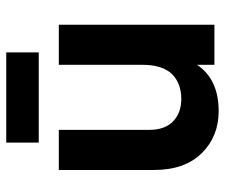

<svg xmlns="http://www.w3.org/2000/svg" viewBox="-73 -636 723 617"><g transform="rotate(-90 288.5 -327.5)"><path d="M428.7 -668.9Q428.7 -642.6 428.7 -564.5Q356.4 -564.5 138.7 -564.5Q138.7 -589.8 138.7 -668.9Q211.9 -668.9 428.7 -668.9ZM388.7 -500Q420.9 -500 517.6 -500Q517.6 -375 517.6 0Q485.4 0 388.7 0Q388.7 -13.7 388.7 -55.7Q341.8 13.7 240.2 13.7Q158.2 13.7 104.5 -41Q50.8 -95.7 50.8 -193.4Q50.8 -294.9 50.8 -500Q83 -500 179.7 -500Q179.7 -427.7 179.7 -209Q179.7 -159.2 207 -132.8Q234.4 -106.4 279.3 -106.4Q329.1 -106.4 359.4 -136.7Q388.7 -168 388.7 -230.5Q388.7 -320.3 388.7 -500Z"/></g></svg>

Font: LeFont
Style: Regular
Weight: 700
Designer: Leryon MEDIA
Version: Version 1.0